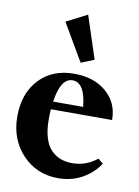

<svg xmlns="http://www.w3.org/2000/svg" viewBox="-82 -763 600 831"><g transform="rotate(10 217.5 -348.0)"><path d="M241.2 -498 145.5 -661.6 237.3 -708.5 298.8 -521ZM231.4 11.2Q136.7 11.2 74.2 -55.2Q11.7 -121.6 11.7 -221.7Q11.7 -323.2 69.3 -384.8Q127 -446.3 222.7 -446.3Q310.1 -446.3 364.3 -399.7Q418.5 -353 418.5 -277.3H149.4Q147.9 -254.4 147.9 -232.9Q147.9 -185.5 158.4 -151.6Q168.9 -117.7 187.7 -99.1Q206.5 -80.6 229.2 -72Q252 -63.5 280.3 -63.5Q341.8 -63.5 389.2 -102.5L411.6 -84.5Q385.3 -42.5 337.9 -15.6Q290.5 11.2 231.4 11.2ZM220.7 -417Q168.5 -417 153.3 -311.5H285.2Q274.9 -417 220.7 -417Z"/></g></svg>

Font: Elstob Grade
Style: Regular
Weight: 400
Designer: Peter S. Baker
Version: Version 1.015